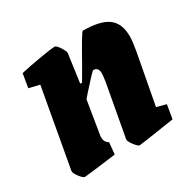

<svg xmlns="http://www.w3.org/2000/svg" viewBox="-114 -594 730 723"><g transform="rotate(-30 251.0 -232.0)"><path d="M464 -304 423 -85 464 -74 454 -14Q305 9 298 9Q292 9 278 -9Q264 -27 265 -36L306 -261Q310 -287 310 -297Q310 -324 288 -324Q284 -324 228 -261Q227 -260 211 -241L188 -100Q187 -96 187 -89Q187 -68 204 -59L199 -8Q67 9 60 9Q53 9 39 -9.5Q25 -28 27 -36L88 -376L42 -387L52 -447Q82 -454 136 -463.5Q190 -473 206 -473Q213 -473 225.5 -454Q238 -435 237 -427L220 -304H228L261 -361Q323 -472 328 -472Q403 -472 437 -447Q471 -422 471 -365Q471 -344 464 -304Z"/></g></svg>

Font: Grenze ExtraBold
Style: Italic
Weight: 800
Italic angle: -10°
Designer: Renata Polastri
Foundry: Omnibus-Type
Version: Version 1.002; ttfautohint (v1.8)